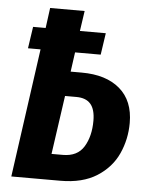

<svg xmlns="http://www.w3.org/2000/svg" viewBox="-51 -734 597 776"><g transform="rotate(5 247.5 -346.0)"><path d="M482 -257Q482 -191 455.5 -132.5Q429 -74 371 -37Q313 0 223 0H24L97 -522H46L59 -610H110L121 -692H261L249 -610H354L341 -522H237L226 -443H271Q370 -443 426 -395Q482 -347 482 -257ZM335 -253Q335 -299 316 -321Q297 -343 258 -343H212L178 -105H224Q283 -105 309 -147.5Q335 -190 335 -253Z"/></g></svg>

Font: Fira Sans Extra Condensed SemiBold
Style: Italic
Weight: 600
Width: 3
Italic angle: -8°
Designer: Carrois Corporate & Edenspiekermann AG
Foundry: Carrois Corporate GbR & Edenspiekermann AG
Version: Version 4.203